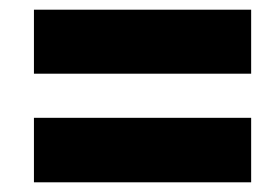

<svg xmlns="http://www.w3.org/2000/svg" viewBox="-20 -550 550 396"><path d="M498 -398V-530H50V-398ZM498 -174V-307H50V-174Z"/></svg>

Font: Noto Sans Display SemiCondensed Black
Style: Italic
Weight: 900
Width: 4
Designer: Monotype Design team
Foundry: Monotype Imaging Inc.
Version: 1.000